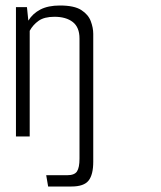

<svg xmlns="http://www.w3.org/2000/svg" viewBox="-20 -496 586 698"><path d="M38 -470H78L83 -421Q99 -447 127 -461.5Q155 -476 198 -476Q250 -476 275.5 -459.5Q301 -443 310 -419Q319 -395 319 -373V0H269V-356Q269 -397 244.5 -416Q220 -435 178 -435Q141 -435 120.5 -420.5Q100 -406 88 -384V0H38ZM155 182 148 141H224Q251 141 260 127Q269 113 269 81V-248H319V92Q319 139 302 160.5Q285 182 240 182Z"/></svg>

Font: Smooch Sans Thin
Style: Regular
Weight: 400
Version: Version 1.010